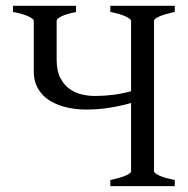

<svg xmlns="http://www.w3.org/2000/svg" viewBox="-20 -635 643 655"><path d="M356.4 0V-21Q389.6 -27.8 408.4 -35.9Q427.2 -43.9 427.2 -50.8V-283.7Q394 -273.9 354.7 -267.6Q315.4 -261.2 271.5 -261.2Q254.4 -261.2 234.9 -263.7Q215.3 -266.1 195.8 -271.7Q176.3 -277.3 158.2 -286.9Q140.1 -296.4 126.2 -310.8Q112.3 -325.2 103.8 -345Q95.2 -364.7 95.2 -390.6V-564.5Q95.2 -570.3 77.4 -578.9Q59.6 -587.4 24.4 -594.2V-615.2H239.3V-594.2Q206.1 -587.4 189.7 -579.3Q173.3 -571.3 173.3 -564.5V-428.2Q173.8 -391.6 186.3 -368.2Q198.7 -344.7 217.8 -331.3Q236.8 -317.9 259.5 -312.7Q282.2 -307.6 303.7 -307.6Q335.4 -307.6 365.7 -311.5Q396 -315.4 427.2 -323.7V-564Q427.2 -569.8 409.4 -578.6Q391.6 -587.4 356.4 -594.2V-615.2H576.2V-594.2Q543 -587.4 524.2 -579.1Q505.4 -570.8 505.4 -564V-50.8Q505.4 -44.9 522.9 -36.4Q540.5 -27.8 576.2 -21V0Z"/></svg>

Font: Gentium Plus CyrE
Style: Regular
Weight: 400
Designer: J. Victor Gaultney, Annie Olsen, Iska Routamaa, Becca Hirsbrunner
Foundry: SIL International
Version: Version 5.000